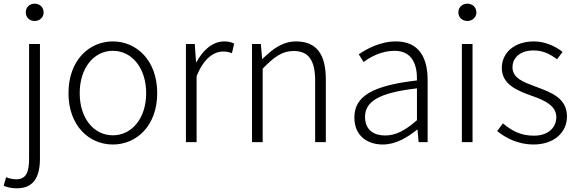

<svg xmlns="http://www.w3.org/2000/svg" viewBox="-58 -772 3138 1043"><path d="M33 251C120 251 159 196 159 90V-533H100V88C100 155 89 202 30 202C9 202 -11 196 -25 191L-38 237C-21 245 6 251 33 251ZM130 -658C157 -658 179 -677 179 -704C179 -734 157 -752 130 -752C103 -752 82 -734 82 -704C82 -677 103 -658 130 -658Z M555 13C684 13 796 -89 796 -266C796 -444 684 -547 555 -547C426 -547 314 -444 314 -266C314 -89 426 13 555 13ZM555 -37C451 -37 375 -130 375 -266C375 -402 451 -496 555 -496C659 -496 736 -402 736 -266C736 -130 659 -37 555 -37Z M952 0H1010V-358C1049 -457 1106 -492 1153 -492C1174 -492 1184 -490 1202 -483L1214 -535C1197 -544 1181 -547 1160 -547C1098 -547 1045 -501 1009 -434H1007L1000 -533H952Z M1311 0H1369V-399C1431 -463 1475 -495 1537 -495C1619 -495 1654 -444 1654 -333V0H1712V-341C1712 -478 1661 -547 1550 -547C1477 -547 1422 -505 1368 -452H1366L1359 -533H1311Z M2022 13C2090 13 2154 -24 2208 -68H2210L2216 0H2265V-338C2265 -456 2220 -547 2093 -547C2006 -547 1932 -505 1891 -477L1917 -435C1954 -463 2015 -496 2085 -496C2186 -496 2209 -414 2207 -335C1972 -308 1867 -252 1867 -134C1867 -35 1936 13 2022 13ZM2034 -36C1975 -36 1925 -64 1925 -137C1925 -219 1997 -268 2207 -292V-119C2144 -64 2093 -36 2034 -36Z M2451 0H2509V-533H2451ZM2481 -658C2507 -658 2530 -677 2530 -704C2530 -734 2507 -752 2481 -752C2454 -752 2432 -734 2432 -704C2432 -677 2454 -658 2481 -658Z M2839 13C2957 13 3022 -57 3022 -139C3022 -242 2932 -271 2850 -302C2788 -325 2726 -347 2726 -406C2726 -454 2762 -498 2841 -498C2893 -498 2932 -477 2968 -450L2998 -490C2958 -522 2901 -547 2843 -547C2731 -547 2668 -481 2668 -403C2668 -311 2756 -278 2835 -250C2897 -228 2964 -199 2964 -136C2964 -81 2923 -35 2842 -35C2769 -35 2720 -63 2674 -102L2643 -60C2691 -20 2761 13 2839 13Z"/></svg>

Font: Noto Sans CJK JP Light
Style: Regular
Weight: 300
Designer: Ryoko NISHIZUKA (kana & ideographs); Paul D. Hunt (Latin, Greek & Cyrillic); Wenlong ZHANG (bopomofo); Sandoll Communica
Foundry: Adobe Systems Incorporated
Version: Version 1.004;PS 1.004;hotconv 1.0.82;makeotf.lib2.5.63406